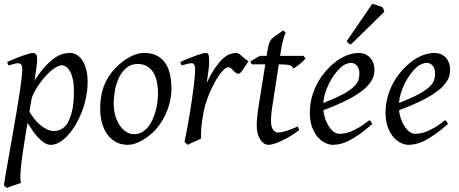

<svg xmlns="http://www.w3.org/2000/svg" viewBox="-23 -732 2384 997"><path d="M297.9 -393.1Q284.7 -393.1 264.6 -380.9Q244.6 -368.7 222.7 -346.4Q200.7 -324.2 179.2 -293.2Q157.7 -262.2 142.1 -224.6Q139.2 -208.5 136.2 -190.7Q133.3 -172.9 129.9 -153.3Q137.2 -138.7 150.4 -120.8Q163.6 -103 180.7 -87.6Q197.8 -72.3 217.3 -62Q236.8 -51.8 256.8 -51.8Q283.2 -51.8 303.5 -66.2Q323.7 -80.6 335 -106.9Q343.8 -126 349.1 -146.7Q354.5 -167.5 356.9 -187.7Q359.4 -208 360.1 -226.6Q360.8 -245.1 360.8 -259.8Q360.8 -293.9 355.5 -319.1Q350.1 -344.2 341.1 -360.6Q332 -377 320.8 -385Q309.6 -393.1 297.9 -393.1ZM169.9 -424.8Q169.9 -410.2 166.7 -383.8Q163.6 -357.4 156.7 -314.5Q188 -362.8 215.3 -391.1Q242.7 -419.4 265.4 -434.1Q288.1 -448.7 306.6 -452.9Q325.2 -457 339.8 -457Q358.9 -457 375.5 -447.3Q392.1 -437.5 404.8 -418.2Q417.5 -398.9 424.8 -370.8Q432.1 -342.8 432.1 -306.2Q432.1 -257.3 418.5 -202.6Q404.8 -147.9 374 -91.8Q362.8 -72.3 348.4 -52.5Q334 -32.7 316.9 -16.6Q299.8 -0.5 280.5 9.8Q261.2 20 240.2 20Q223.6 20 207.8 10Q191.9 0 176.5 -16.1Q161.1 -32.2 147 -52.7Q132.8 -73.2 120.1 -93.8Q116.2 -72.8 112.5 -50.3Q108.9 -27.8 105 -2.9Q88.4 97.7 84.5 151.1Q80.6 204.6 85.9 218.3Q78.6 220.2 68.8 223.4Q59.1 226.6 48.6 230.2Q38.1 233.9 28.6 237.5Q19 241.2 12.7 244.1L-2.9 230Q-1 215.8 4.2 186Q9.3 156.2 16.4 116.2Q23.4 76.2 31.7 28.8Q40 -18.6 48.6 -67.4Q57.1 -116.2 65.2 -164.1Q73.2 -211.9 79.3 -252.7Q85.4 -293.5 89.1 -324.5Q92.8 -355.5 92.8 -371.1Q92.8 -382.3 90.8 -388.9Q88.9 -395.5 85.4 -398.7Q82 -401.9 78.1 -402.8Q74.2 -403.8 69.8 -403.8Q65.4 -403.8 57.1 -401.9Q48.8 -399.9 40.8 -397.7Q32.7 -395.5 26.9 -393.8Q21 -392.1 21 -392.1L14.2 -410.2Q34.7 -419.4 55.7 -428Q76.7 -436.5 95 -442.9Q113.3 -449.2 127.2 -453.1Q141.1 -457 147 -457Q156.7 -457 163.3 -450.4Q169.9 -443.8 169.9 -424.8Z M797.4 -246.1Q797.4 -320.8 770 -360.4Q742.7 -399.9 692.4 -399.9Q657.2 -399.9 633.3 -379.6Q609.4 -359.4 594.7 -328.6Q580.1 -297.9 573.7 -262Q567.4 -226.1 567.4 -194.8Q567.4 -162.1 575.4 -133.1Q583.5 -104 597.9 -82.3Q612.3 -60.5 631.6 -47.9Q650.9 -35.2 673.3 -35.2Q695.8 -35.2 713.6 -45.2Q731.4 -55.2 745.4 -72Q759.3 -88.9 769 -110.6Q778.8 -132.3 785.2 -155.8Q791.5 -179.2 794.4 -202.6Q797.4 -226.1 797.4 -246.1ZM867.2 -272.9Q867.2 -240.2 859.9 -206.8Q852.5 -173.3 838.4 -141.8Q824.2 -110.4 803.5 -81.8Q782.7 -53.2 755.4 -30.8Q742.7 -20.5 728.5 -11.2Q714.4 -2 699.7 5.1Q685.1 12.2 669.9 16.1Q654.8 20 640.1 20Q606 20 579.3 5.6Q552.7 -8.8 534.4 -33.9Q516.1 -59.1 506.6 -93.5Q497.1 -127.9 497.1 -168Q497.1 -203.1 502.9 -235.6Q508.8 -268.1 522 -298.3Q535.2 -328.6 557.1 -356.4Q579.1 -384.3 611.3 -410.2Q636.2 -429.7 666 -443.4Q695.8 -457 726.1 -457Q764.2 -457 791 -443.4Q817.9 -429.7 834.7 -405.3Q851.6 -380.9 859.4 -347.2Q867.2 -313.5 867.2 -272.9Z M1268.1 -415Q1262.2 -407.2 1255.1 -396Q1248 -384.8 1241 -374.3Q1233.9 -363.8 1227.5 -356.4Q1221.2 -349.1 1216.3 -349.1Q1207 -349.1 1200.4 -354.5Q1193.8 -359.9 1188.2 -366Q1182.6 -372.1 1177 -377.4Q1171.4 -382.8 1164.1 -382.8Q1151.4 -382.8 1134.5 -365.5Q1117.7 -348.1 1100.8 -320.1Q1084 -292 1068.6 -257.1Q1053.2 -222.2 1043 -187Q1037.6 -168.5 1033.4 -146.2Q1029.3 -124 1026.1 -100.6Q1022.9 -77.1 1021.5 -54.4Q1020 -31.7 1021 -12.2Q1014.6 -8.8 1005.1 -4.6Q995.6 -0.5 985.6 3.9Q975.6 8.3 966.3 12.5Q957 16.6 951.2 20L935.1 4.9Q942.4 -29.8 949.2 -66.9Q956.1 -104 962.2 -140.9Q968.3 -177.7 973.4 -212.9Q978.5 -248 982.2 -278.3Q985.8 -308.6 988 -332.5Q990.2 -356.4 990.2 -371.1Q990.2 -382.3 988.5 -388.9Q986.8 -395.5 984.1 -398.7Q981.4 -401.9 977.8 -402.8Q974.1 -403.8 970.2 -403.8Q965.8 -403.8 957.3 -401.9Q948.7 -399.9 940.4 -397.7Q932.1 -395.5 926 -393.8Q919.9 -392.1 919.9 -392.1L913.1 -410.2Q933.6 -419.4 954.3 -428Q975.1 -436.5 993.2 -442.9Q1011.2 -449.2 1024.7 -453.1Q1038.1 -457 1043.9 -457Q1050.8 -457 1054.7 -454.6Q1058.6 -452.1 1060.3 -446Q1062 -439.9 1062.5 -429Q1063 -418 1063 -400.9Q1063 -395.5 1061.5 -382.8Q1060.1 -370.1 1058.1 -355.2Q1056.2 -340.3 1054 -325.7Q1051.8 -311 1050.3 -301.8Q1073.7 -350.1 1094.7 -380.4Q1115.7 -410.6 1134.5 -427.7Q1153.3 -444.8 1170.4 -450.9Q1187.5 -457 1203.1 -457Q1211.9 -457 1219 -452.1Q1226.1 -447.3 1233.4 -440.4Q1240.7 -433.6 1249 -426.5Q1257.3 -419.4 1268.1 -415Z M1531.2 -57.1Q1507.3 -38.6 1483.4 -24.2Q1459.5 -9.8 1438 0Q1416.5 9.8 1399.2 14.9Q1381.8 20 1371.1 20Q1358.9 20 1347.9 12.7Q1336.9 5.4 1328.4 -7.6Q1319.8 -20.5 1314.9 -38.6Q1310.1 -56.6 1310.1 -78.1Q1310.1 -87.4 1310.5 -96.7Q1311 -106 1311.8 -116Q1312.5 -126 1313.7 -137.2Q1314.9 -148.4 1316.9 -162.1L1354.5 -397.9H1284.2L1276.9 -413.1L1326.2 -441.9H1361.3L1364.3 -459Q1367.2 -479 1370.4 -492.2Q1373.5 -505.4 1377.7 -514.2Q1381.8 -522.9 1386.7 -528.6Q1391.6 -534.2 1397.9 -539.1L1447.3 -574.2L1460.9 -562Q1460.9 -562 1459 -559.1Q1457 -556.2 1453.6 -546.4Q1450.2 -536.6 1445.6 -518.6Q1440.9 -500.5 1436 -470.2L1431.6 -441.9H1553.2L1563 -428.2Q1558.1 -421.4 1549.6 -413.3Q1541 -405.3 1531.7 -397.9Q1522.5 -390.6 1513.9 -384.5Q1505.4 -378.4 1501 -376Q1498 -382.8 1492.9 -387Q1487.8 -391.1 1479 -393.6Q1470.2 -396 1457.3 -397Q1444.3 -397.9 1426.3 -397.9H1424.8L1390.1 -173.8Q1388.7 -164.6 1387.5 -154.1Q1386.2 -143.6 1385.5 -134Q1384.8 -124.5 1384.5 -116.2Q1384.3 -107.9 1384.3 -103Q1384.3 -72.8 1395.3 -58.3Q1406.2 -43.9 1419.9 -43.9Q1437 -43.9 1461.7 -51.3Q1486.3 -58.6 1522.9 -75.2L1531.2 -57.1Z M1746.1 -381.8Q1730 -367.2 1714.6 -346.2Q1699.2 -325.2 1686.8 -300.8Q1674.3 -276.4 1666 -249.8Q1657.7 -223.1 1655.8 -197.3Q1719.7 -222.2 1757.1 -242.4Q1794.4 -262.7 1813.5 -280.8Q1832.5 -298.8 1837.9 -315.4Q1843.3 -332 1843.3 -349.1Q1843.3 -364.3 1839.4 -375.2Q1835.4 -386.2 1829.1 -392.8Q1822.8 -399.4 1814.7 -402.6Q1806.6 -405.8 1798.3 -405.8Q1790.5 -405.8 1775.4 -400.1Q1760.3 -394.5 1746.1 -381.8ZM1921.4 -371.1Q1921.4 -357.4 1918.2 -342.3Q1915 -327.1 1905 -311Q1895 -294.9 1877.2 -277.3Q1859.4 -259.8 1829.8 -241Q1800.3 -222.2 1757.8 -201.9Q1715.3 -181.6 1656.2 -159.7Q1659.2 -132.3 1667.7 -109.9Q1676.3 -87.4 1687.7 -71.3Q1699.2 -55.2 1712.6 -46.1Q1726.1 -37.1 1739.3 -37.1Q1749.5 -37.1 1764.2 -39.3Q1778.8 -41.5 1798.1 -48.8Q1817.4 -56.2 1841.6 -70.3Q1865.7 -84.5 1895 -107.9Q1900.4 -105 1904.5 -98.4Q1908.7 -91.8 1910.2 -87.9Q1870.1 -53.2 1839.4 -32Q1808.6 -10.7 1784.4 0.7Q1760.3 12.2 1741 16.1Q1721.7 20 1704.1 20Q1688 20 1667.5 11Q1647 2 1628.9 -17.8Q1610.8 -37.6 1598.4 -69.6Q1585.9 -101.6 1585.9 -147.9Q1585.9 -186 1595.2 -222.9Q1604.5 -259.8 1621.8 -293.7Q1639.2 -327.6 1664.6 -357.9Q1689.9 -388.2 1722.2 -413.1Q1733.4 -421.9 1747.6 -429.9Q1761.7 -438 1777.1 -444.1Q1792.5 -450.2 1808.3 -453.6Q1824.2 -457 1839.4 -457Q1860.4 -457 1875.7 -449.5Q1891.1 -441.9 1901.4 -429.7Q1911.6 -417.5 1916.5 -402.1Q1921.4 -386.7 1921.4 -371.1ZM1972.7 -670.9 1799.3 -501Q1791.5 -502.9 1787.8 -506.3Q1784.2 -509.8 1777.3 -518.1L1910.2 -712.4Q1915 -710.9 1922.6 -708.7Q1930.2 -706.5 1938.5 -703.9Q1946.8 -701.2 1954.1 -698.2Q1961.4 -695.3 1965.3 -692.9Z M2139.2 -381.8Q2123 -367.2 2107.7 -346.2Q2092.3 -325.2 2079.8 -300.8Q2067.4 -276.4 2059.1 -249.8Q2050.8 -223.1 2048.8 -197.3Q2112.8 -222.2 2150.1 -242.4Q2187.5 -262.7 2206.5 -280.8Q2225.6 -298.8 2231 -315.4Q2236.3 -332 2236.3 -349.1Q2236.3 -364.3 2232.4 -375.2Q2228.5 -386.2 2222.2 -392.8Q2215.8 -399.4 2207.8 -402.6Q2199.7 -405.8 2191.4 -405.8Q2183.6 -405.8 2168.5 -400.1Q2153.3 -394.5 2139.2 -381.8ZM2314.5 -371.1Q2314.5 -357.4 2311.3 -342.3Q2308.1 -327.1 2298.1 -311Q2288.1 -294.9 2270.3 -277.3Q2252.4 -259.8 2222.9 -241Q2193.4 -222.2 2150.9 -201.9Q2108.4 -181.6 2049.3 -159.7Q2052.2 -132.3 2060.8 -109.9Q2069.3 -87.4 2080.8 -71.3Q2092.3 -55.2 2105.7 -46.1Q2119.1 -37.1 2132.3 -37.1Q2142.6 -37.1 2157.2 -39.3Q2171.9 -41.5 2191.2 -48.8Q2210.4 -56.2 2234.6 -70.3Q2258.8 -84.5 2288.1 -107.9Q2293.5 -105 2297.6 -98.4Q2301.8 -91.8 2303.2 -87.9Q2263.2 -53.2 2232.4 -32Q2201.7 -10.7 2177.5 0.7Q2153.3 12.2 2134 16.1Q2114.7 20 2097.2 20Q2081.1 20 2060.5 11Q2040 2 2022 -17.8Q2003.9 -37.6 1991.5 -69.6Q1979 -101.6 1979 -147.9Q1979 -186 1988.3 -222.9Q1997.6 -259.8 2014.9 -293.7Q2032.2 -327.6 2057.6 -357.9Q2083 -388.2 2115.2 -413.1Q2126.5 -421.9 2140.6 -429.9Q2154.8 -438 2170.2 -444.1Q2185.5 -450.2 2201.4 -453.6Q2217.3 -457 2232.4 -457Q2253.4 -457 2268.8 -449.5Q2284.2 -441.9 2294.4 -429.7Q2304.7 -417.5 2309.6 -402.1Q2314.5 -386.7 2314.5 -371.1Z"/></svg>

Font: Gentium
Style: Italic
Weight: 400
Italic angle: -7°
Designer: J. Victor Gaultney
Version: Version 1.02; 2005; OFL release